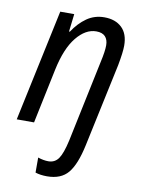

<svg xmlns="http://www.w3.org/2000/svg" viewBox="-88 -606 670 906"><g transform="rotate(10 247.5 -153.0)"><path d="M145 232V160Q172 169 195 169Q226 169 243.5 144Q261 119 275 56L357 -335Q369 -388 369 -417Q369 -444 355 -459Q341 -474 312 -474Q261 -474 217.5 -420.5Q174 -367 152 -263L97 0H14L128 -536H195L185 -451H189Q217 -494 254 -520Q291 -546 338 -546Q391 -546 422 -516.5Q453 -487 453 -430Q453 -399 441 -335L356 64Q336 158 302 199Q268 240 201 240Q169 240 145 232Z"/></g></svg>

Font: Noto Sans UI Narrow
Style: Italic
Weight: 400
Width: 4
Italic angle: -12°
Designer: Monotype Design Team
Foundry: Monotype Imaging Inc.
Version: Version 1.001